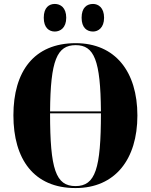

<svg xmlns="http://www.w3.org/2000/svg" viewBox="-20 -944 765 974"><path d="M452 -784C478 -784 508 -803 508 -854C508 -906 478 -924 452 -924C421 -924 394 -906 394 -854C394 -803 421 -784 452 -784ZM258 -784C286 -784 316 -803 316 -854C316 -906 286 -924 258 -924C229 -924 202 -906 202 -854C202 -803 229 -784 258 -784ZM363 10C565 10 677 -137 677 -358C677 -580 565 -725 364 -725C151 -725 48 -580 48 -359C48 -137 151 10 363 10ZM492 -379H234C236 -638 269 -715 364 -715C458 -715 490 -638 492 -379ZM363 0C263 0 234 -85 234 -369H492C492 -88 464 0 363 0Z"/></svg>

Font: Noto Serif Display Condensed Black
Style: Regular
Weight: 900
Width: 3
Designer: Monotype Design Team
Foundry: Monotype Imaging Inc.
Version: Version 2.009